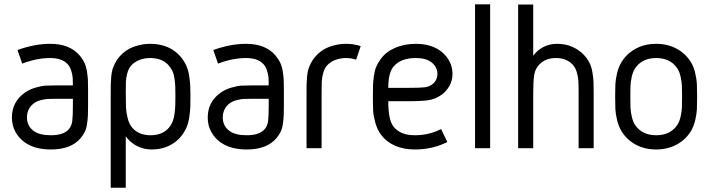

<svg xmlns="http://www.w3.org/2000/svg" viewBox="-20 -687 3296 890"><path d="M388.2 -200.2Q388.2 -168 387.5 -152.3Q386.7 -136.7 383.8 -114.5Q380.9 -92.3 373.3 -76.4Q365.7 -60.5 353 -45.9Q309.1 5.9 215.8 5.9Q141.1 5.9 95.2 -26.9Q68.4 -45.4 51.8 -75.2Q35.2 -105 35.2 -142.1Q35.2 -214.8 94.2 -256.8Q115.7 -272.5 144.5 -280.8Q173.3 -289.1 190.7 -290Q208 -291 235.8 -291H317.9Q317.9 -312.5 317.1 -325.2Q316.4 -337.9 310.8 -357.4Q305.2 -377 293.9 -389.2Q268.1 -418 212.9 -418Q150.4 -418 83 -392.1L61 -455.1Q140.1 -483.9 212.9 -483.9Q302.2 -483.9 348.1 -431.2Q362.3 -415 371.1 -396.5Q379.9 -377.9 383.3 -354.5Q386.7 -331.1 387.5 -315.9Q388.2 -300.8 388.2 -273.9ZM317.9 -200.2V-229H235.8Q212.9 -229 200.4 -228.3Q188 -227.5 169.7 -222.9Q151.4 -218.3 138.2 -209Q105 -184.6 105 -142.1Q105 -102.5 137.2 -79.1Q164.6 -60.1 215.8 -60.1Q274.9 -60.1 298.8 -87.9Q312 -103 314.9 -125.5Q317.9 -147.9 317.9 -200.2Z M675.8 -418Q648.4 -418 624.8 -408.4Q601.1 -398.9 586.9 -381.8Q575.7 -368.7 570.1 -347.7Q564.5 -326.7 563.7 -309.8Q563 -293 563 -258.8Q563 -211.4 564 -189Q564.9 -166.5 571.8 -139.2Q578.6 -111.8 592.8 -95.2Q623 -60.1 678.2 -60.1Q732.9 -60.1 763.2 -95.2Q773.9 -107.9 780.3 -123.8Q786.6 -139.6 789.3 -161.6Q792 -183.6 792.5 -198.5Q793 -213.4 793 -241.2Q793 -270 792.5 -283.9Q792 -297.9 789.3 -319.6Q786.6 -341.3 779.8 -356.4Q772.9 -371.6 761.2 -384.8Q731.4 -418 675.8 -418ZM675.8 -483.9Q763.7 -483.9 814.9 -426.8Q832 -407.2 842.5 -385Q853 -362.8 856.9 -335.4Q860.8 -308.1 861.8 -290.3Q862.8 -272.5 862.8 -241.2Q862.8 -207.5 862.1 -189.5Q861.3 -171.4 857.4 -143.8Q853.5 -116.2 843.8 -94.5Q834 -72.8 817.9 -53.2Q795.4 -25.9 760.7 -10Q726.1 5.9 683.1 5.9Q646.5 5.9 614.7 -10.3Q583 -26.4 563 -55.2V183.1H493.2V-249Q493.2 -280.3 493.4 -294.7Q493.7 -309.1 495.6 -331.1Q497.6 -353 501.7 -366.2Q505.9 -379.4 513.7 -394.8Q521.5 -410.2 533.2 -423.8Q560.1 -455.6 598.4 -469.7Q636.7 -483.9 675.8 -483.9Z M1295.9 -200.2Q1295.9 -168 1295.2 -152.3Q1294.4 -136.7 1291.5 -114.5Q1288.6 -92.3 1281 -76.4Q1273.4 -60.5 1260.7 -45.9Q1216.8 5.9 1123.5 5.9Q1048.8 5.9 1002.9 -26.9Q976.1 -45.4 959.5 -75.2Q942.9 -105 942.9 -142.1Q942.9 -214.8 1002 -256.8Q1023.4 -272.5 1052.2 -280.8Q1081.1 -289.1 1098.4 -290Q1115.7 -291 1143.6 -291H1225.6Q1225.6 -312.5 1224.9 -325.2Q1224.1 -337.9 1218.5 -357.4Q1212.9 -377 1201.7 -389.2Q1175.8 -418 1120.6 -418Q1058.1 -418 990.7 -392.1L968.8 -455.1Q1047.9 -483.9 1120.6 -483.9Q1210 -483.9 1255.9 -431.2Q1270 -415 1278.8 -396.5Q1287.6 -377.9 1291 -354.5Q1294.4 -331.1 1295.2 -315.9Q1295.9 -300.8 1295.9 -273.9ZM1225.6 -200.2V-229H1143.6Q1120.6 -229 1108.2 -228.3Q1095.7 -227.5 1077.4 -222.9Q1059.1 -218.3 1045.9 -209Q1012.7 -184.6 1012.7 -142.1Q1012.7 -102.5 1044.9 -79.1Q1072.3 -60.1 1123.5 -60.1Q1182.6 -60.1 1206.5 -87.9Q1219.7 -103 1222.7 -125.5Q1225.6 -147.9 1225.6 -200.2Z M1583.5 -483.9Q1620.6 -483.9 1651.9 -473.1L1630.9 -410.2Q1608.4 -418 1583.5 -418Q1556.2 -418 1532.5 -408.4Q1508.8 -398.9 1494.6 -381.8Q1483.4 -368.7 1477.8 -347.2Q1472.2 -325.7 1471.4 -307.1Q1470.7 -288.6 1470.7 -249V0H1400.9V-249Q1400.9 -280.3 1401.1 -294.7Q1401.4 -309.1 1403.3 -331.1Q1405.3 -353 1409.4 -366.2Q1413.6 -379.4 1421.4 -394.8Q1429.2 -410.2 1440.9 -423.8Q1467.8 -455.6 1506.1 -469.7Q1544.4 -483.9 1583.5 -483.9Z M1802.7 -102.1Q1834 -60.1 1902.3 -60.1Q1969.7 -60.1 2024.4 -88.9L2053.7 -28.8Q1985.8 5.9 1902.3 5.9Q1851.1 5.9 1811 -11.7Q1771 -29.3 1746.6 -62Q1728.5 -86.4 1719.7 -118.7Q1710.9 -150.9 1709.7 -173.3Q1708.5 -195.8 1708.5 -238.8Q1708.5 -275.9 1709.2 -293.5Q1710 -311 1713.1 -335.2Q1716.3 -359.4 1723.9 -377.2Q1731.4 -395 1744.6 -413.1Q1768.6 -446.8 1811.5 -465.3Q1854.5 -483.9 1907.7 -483.9Q1981 -483.9 2027.3 -446.8Q2076.2 -405.8 2077.6 -346.2Q2077.6 -314.9 2063.7 -289.6Q2049.8 -264.2 2027.3 -248Q1998.5 -227.5 1966.6 -222.7Q1934.6 -217.8 1871.6 -217.8H1779.8Q1779.8 -132.8 1802.7 -102.1ZM2007.8 -346.2Q2006.3 -377 1981.4 -397Q1956.1 -418 1907.7 -418Q1837.9 -418 1804.7 -378.9Q1779.8 -350.1 1779.8 -279.8H1871.6Q1925.8 -279.8 1947.3 -282.2Q1968.8 -284.7 1983.4 -295.9Q2007.8 -314 2007.8 -346.2Z M2182.1 -667H2252V0H2182.1Z M2381.8 -666H2451.7V-428.2Q2469.2 -453.6 2498.3 -468.8Q2527.3 -483.9 2562 -483.9Q2603 -483.9 2634.5 -469.2Q2666 -454.6 2686 -433.1Q2702.6 -415.5 2712.4 -396Q2722.2 -376.5 2726.3 -350.8Q2730.5 -325.2 2731.2 -307.6Q2731.9 -290 2731.9 -255.9V0H2662.1V-255.9Q2662.1 -294.4 2660.9 -313.5Q2659.7 -332.5 2653.1 -354Q2646.5 -375.5 2632.8 -389.2Q2604 -418 2557.1 -418Q2509.8 -418 2481 -389.2Q2461.4 -369.6 2456.5 -341.1Q2451.7 -312.5 2451.7 -255.9V0H2381.8Z M3021.5 -418Q2956.1 -418 2923.8 -370.1Q2913.6 -354.5 2908.4 -330.8Q2903.3 -307.1 2902.6 -289.8Q2901.9 -272.5 2901.9 -238.8Q2901.9 -205.6 2902.6 -188Q2903.3 -170.4 2908.4 -147Q2913.6 -123.5 2923.8 -107.9Q2956.1 -60.1 3021.5 -60.1Q3087.4 -60.1 3119.6 -107.9Q3129.9 -123.5 3135 -147Q3140.1 -170.4 3140.9 -188Q3141.6 -205.6 3141.6 -238.8Q3141.6 -272.5 3140.9 -289.8Q3140.1 -307.1 3135 -330.8Q3129.9 -354.5 3119.6 -370.1Q3087.4 -418 3021.5 -418ZM3182.6 -398.9Q3196.3 -376.5 3202.9 -346.9Q3209.5 -317.4 3210.4 -297.1Q3211.4 -276.9 3211.4 -238.8Q3211.4 -201.2 3210.4 -180.9Q3209.5 -160.6 3202.9 -131.1Q3196.3 -101.6 3182.6 -79.1Q3158.2 -39.1 3116.2 -16.6Q3074.2 5.9 3021.5 5.9Q2968.8 5.9 2927 -16.6Q2885.3 -39.1 2860.8 -79.1Q2847.2 -101.6 2840.3 -130.9Q2833.5 -160.2 2832.5 -180.9Q2831.5 -201.7 2831.5 -238.8Q2831.5 -275.9 2832.5 -296.9Q2833.5 -317.9 2840.3 -347.2Q2847.2 -376.5 2860.8 -398.9Q2885.3 -439 2927 -461.4Q2968.8 -483.9 3021.5 -483.9Q3074.2 -483.9 3116.2 -461.4Q3158.2 -439 3182.6 -398.9Z"/></svg>

Font: Gidolinya
Style: Regular
Weight: 400
Version: Version 1.0.3